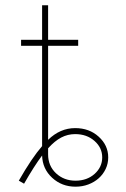

<svg xmlns="http://www.w3.org/2000/svg" viewBox="-20 -696 478 726"><path d="M265.6 9.9Q213.8 9.9 177.2 -23.8Q140.6 -57.5 139.2 -108Q109.4 -68.5 71 -1.4L51.1 -12.8Q100.5 -99.1 139.2 -143.5V-522.7H59.7V-545.5H139.2V-676.1H161.9V-545.5H275.6V-522.7H161.9V-167.3Q207.4 -211.6 264.2 -211.6Q317.5 -211.6 353 -179.3Q389.2 -146.7 389.2 -100.9Q389.2 -77.4 379.6 -57.2Q370 -36.9 353.3 -22Q336.6 -7.1 314.1 1.4Q291.5 9.9 265.6 9.9ZM265.6 -12.8Q308.9 -12.8 337.7 -38.4Q366.5 -64.3 366.5 -100.9Q366.5 -137.4 337.4 -163Q308.2 -188.9 264.2 -188.9Q236.2 -188.9 211.5 -176Q186.8 -163 161.9 -135.3V-112.2Q161.9 -68.9 191.8 -40.8Q221.9 -12.8 265.6 -12.8Z"/></svg>

Font: Linik Sans Thin
Style: Regular
Weight: 100
Designer: Fonts by Rasmus Andersson / Changes by Cristiano Sobral with parts from Marc Monis
Foundry: rsms
Version: Version 3.020; ttfautohint (v1.6)